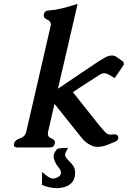

<svg xmlns="http://www.w3.org/2000/svg" viewBox="-20 -749 657 988"><path d="M272.9 19.5Q274.4 12.2 330.6 12.2Q317.4 33.2 315.9 40.5Q313 54.2 321.8 64.5Q333 77.6 348.6 93.8Q366.7 112.3 366.7 139.6Q366.7 149.9 364.3 161.6L363.3 165Q349.6 213.9 278.3 219.2H272.9Q238.8 219.2 195.8 203.1L196.8 135.7Q233.9 169.9 251.5 169.9Q264.6 169.9 278.8 162.1Q290.5 155.8 293.5 143.6Q293.9 141.6 293.9 139.2Q293.9 127.9 281.2 112.3Q266.1 93.8 258.3 70.8Q254.4 59.6 256.8 47.9Q260.7 32.7 272.9 19.5ZM259.8 -211.9 227.5 -71.3Q226.6 -65.9 226.1 -61.5Q226.1 -43.9 244.1 -37.1Q263.2 -29.8 262.7 -15.6Q262.7 -13.2 262.2 -10.3Q257.8 9.8 235.4 9.8H69.8Q51.3 9.8 51.3 -3.9Q51.3 -6.8 52.2 -10.3Q56.6 -28.3 83 -37.1Q109.4 -45.9 115.2 -71.3L240.2 -613.8Q241.2 -618.7 241.7 -623Q241.7 -640.1 223.6 -647.5Q205.1 -654.8 205.1 -669.4Q205.1 -672.4 205.6 -675.3Q210 -695.3 232.4 -695.3Q263.7 -697.3 295.4 -705.1Q327.6 -712.9 379.4 -729L278.3 -292.5L458.5 -414.1Q495.1 -439 521.5 -453.6Q540.5 -463.4 556.2 -463.4Q568.4 -463.4 578.6 -457L609.9 -434.6Q617.2 -428.7 617.2 -421.4Q617.2 -419.9 617.2 -418Q616.2 -413.6 612.8 -409.7L570.3 -347.2L537.6 -366.2Q527.3 -372.1 517.1 -372.1Q505.4 -372.1 492.2 -363.8Q409.2 -311 355 -274.9L481 -116.2Q520.5 -66.4 532.7 -60.1Q540.5 -56.2 549.3 -56.2Q552.7 -56.2 556.6 -56.6Q562 -58.1 566.9 -58.1Q585 -58.1 588.9 -43.9Q589.4 -39.1 588.4 -36.1Q585.9 -25.4 573.7 -20.5L539.1 -5.9Q507.8 6.8 482.9 6.8Q465.8 6.8 452.1 0.5Q420.9 -13.2 399.4 -40.5L262.2 -212.4Q264.6 -214.4 265.1 -214.8Q264.2 -214.8 259.8 -211.9Z"/></svg>

Font: Caudex
Style: Bold
Weight: 700
Italic angle: -13°
Version: Version 1.04